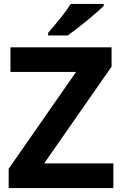

<svg xmlns="http://www.w3.org/2000/svg" viewBox="-20 -954 619 974"><path d="M555 0H24V-98L366 -589H33V-714H546V-616L204 -125H555ZM506 -924Q492 -910 469 -890Q446 -870 419.5 -848Q393 -826 367.5 -806.5Q342 -787 323 -774H224V-787Q240 -806 261.5 -831.5Q283 -857 304 -884.5Q325 -912 339 -934H506Z"/></svg>

Font: Noto Sans New Tai Lue
Style: Regular
Weight: 400
Designer: Monotype Design Team
Foundry: Monotype Imaging Inc.
Version: Version 2.003